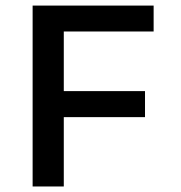

<svg xmlns="http://www.w3.org/2000/svg" viewBox="-20 -675 654 695"><path d="M98.1 -654.8H536.1V-561H210.9V-345.2H504.9V-251H210.9V0H98.1Z"/></svg>

Font: IntelOne Mono Medium
Style: Regular
Weight: 500
Designer: Fred Shallcrass
Foundry: Frere-Jones Type LLC
Version: Version 1.200;hotconv 1.1.0;makeotfexe 2.6.0;FJTRelease1.2